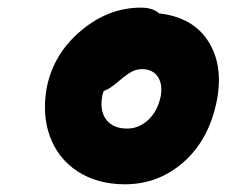

<svg xmlns="http://www.w3.org/2000/svg" viewBox="-20 -768 593 503"><path d="M307.1 -285.2Q235.4 -285.2 183.6 -318.8Q131.8 -352.5 110.6 -411.1Q89.4 -469.7 103 -541Q121.1 -627.9 192.6 -688Q264.2 -748 349.1 -748Q380.4 -748 397 -732.9Q485.8 -722.7 525.9 -659.4Q565.9 -596.2 547.9 -503.9Q527.8 -402.8 461.7 -344Q395.5 -285.2 307.1 -285.2ZM248 -517.1Q240.7 -477.5 258.5 -454.3Q276.4 -431.2 313 -431.2Q344.2 -431.2 368.4 -453.9Q392.6 -476.6 400.9 -515.1Q406.7 -547.4 393.3 -567.1Q379.9 -586.9 352.1 -586.9Q337.4 -586.9 324.5 -579.8Q311.5 -572.8 291 -555.2Q267.6 -534.7 252 -529.8Q250.5 -526.9 248 -517.1Z"/></svg>

Font: Shantell Sans Irregular Bouncy
Style: Bold Italic
Weight: 700
Italic angle: -11.31°
Designer: Stephen Nixon, Anya Danilova, Shantell Martin
Foundry: Arrow Type
Version: Version 1.006;[9816181b4]